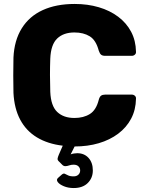

<svg xmlns="http://www.w3.org/2000/svg" viewBox="-20 -730 742 970"><path d="M352 220Q325 220 303 211Q281 202 272 190Q263 178 273 169L291 153Q300 145 306.5 147.5Q313 150 323 155.5Q333 161 352 161Q367 161 376 152.5Q385 144 385 131Q385 119 376.5 110.5Q368 102 352 102Q340 102 330 105.5Q320 109 311.5 109.5Q303 110 296 104L276 84Q270 78 271 71Q272 64 277 52L297 6Q221 -3 166.5 -36Q112 -69 82 -125.5Q52 -182 48 -261Q47 -302 47 -349Q47 -396 48 -439Q52 -526 90 -587Q128 -648 196 -679Q264 -710 357 -710Q423 -710 479 -693.5Q535 -677 577 -645.5Q619 -614 642.5 -569.5Q666 -525 667 -469Q668 -460 661.5 -454Q655 -448 646 -448H511Q498 -448 491 -453.5Q484 -459 479 -474Q465 -527 433.5 -546.5Q402 -566 356 -566Q301 -566 269 -535.5Q237 -505 234 -434Q231 -352 234 -266Q237 -195 269 -164.5Q301 -134 356 -134Q402 -134 434 -154Q466 -174 479 -226Q483 -241 490.5 -246.5Q498 -252 511 -252H646Q655 -252 661.5 -246Q668 -240 667 -231Q666 -175 642.5 -130.5Q619 -86 577 -54.5Q535 -23 479 -6.5Q423 10 357 10L337 50Q343 47 353.5 45.5Q364 44 370 44Q406 44 427.5 68Q449 92 449 131Q449 169 423.5 194.5Q398 220 352 220Z"/></svg>

Font: DVN-Rubik
Style: Bold
Weight: 700
Designer: Hubert and Fischer
Foundry: Hubert & Fischer
Version: Version 2.102